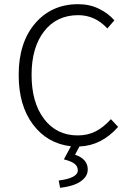

<svg xmlns="http://www.w3.org/2000/svg" viewBox="-20 -692 640 923"><path d="M269 210.9 262.2 175.8Q354 164.1 354 127Q354 106.4 336.9 94.2Q319.8 82 287.1 74.2L320.8 11.2Q207.5 -2 138.7 -93.3Q69.8 -184.6 69.8 -332Q69.8 -487.3 148.9 -579.6Q228 -671.9 356 -671.9Q410.6 -671.9 455.3 -650.1Q500 -628.4 529.8 -594.2L496.1 -555.2Q437 -619.1 356 -619.1Q252.4 -619.1 192.1 -541.5Q131.8 -463.9 131.8 -332Q131.8 -199.2 191.9 -120.1Q252 -41 354 -41Q401.4 -41 439.5 -60.3Q477.5 -79.6 513.2 -119.1L547.9 -82Q467.8 8.3 361.8 12.2L340.8 51.8Q401.9 72.3 401.9 123Q401.9 148.9 382.3 168Q362.8 187 334.2 196.8Q305.7 206.5 269 210.9Z"/></svg>

Font: Office Code Pro D Light
Style: Regular
Weight: 300
Designer: Nathan Rutzky & Paul D. Hunt
Foundry: Adobe Systems Incorporated
Version: Version 1.004;PS 001.004;hotconv 1.0.70;makeotf.lib2.5.58329